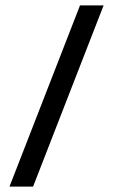

<svg xmlns="http://www.w3.org/2000/svg" viewBox="-20 -688 417 708"><path d="M15 0 275 -668H362L102 0Z"/></svg>

Font: Atkinson Hyperlegible
Style: Regular
Weight: 400
Designer: Elliott Scott, Megan Eiswerth, Linus Boman, Theodore Petrosky
Foundry: Braille Institute
Version: Version 1.006; ttfautohint (v1.8.3)